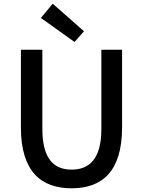

<svg xmlns="http://www.w3.org/2000/svg" viewBox="-20 -1005 773 1038"><path d="M367 13C530 13 640 -76 640 -316V-736H528V-308C528 -142 460 -88 367 -88C275 -88 209 -142 209 -308V-736H93V-316C93 -76 204 13 367 13ZM201 -908 383 -778 434 -836 265 -985Z"/></svg>

Font: Kinto Sans Med
Style: Regular
Weight: 500
Designer: Authors: Ryoko NISHIZUKA  (kana & ideographs); Paul D. Hunt (Latin, Greek & Cyrillic); Wenlong ZHANG  (bopomofo); Sandol
Foundry: Adobe Systems Incorporated, ookami Inc.
Version: Version 0.001